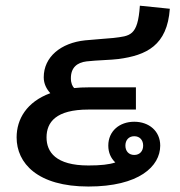

<svg xmlns="http://www.w3.org/2000/svg" viewBox="-20 -647 640 684"><path d="M458.3 -161.7C478.3 -161.7 490 -147.5 490 -128.3C490 -109.2 478.3 -95 458.3 -95C438.3 -95 426.7 -109.2 426.7 -128.3C426.7 -147.5 438.3 -161.7 458.3 -161.7ZM135.8 -371.7C135.8 -348.3 145.8 -330 159.2 -315C75 -284.2 39.2 -222.5 39.2 -157.5C39.2 -65.8 113.3 17.5 295 17.5C475 17.5 550.8 -54.2 550.8 -128.3C550.8 -180 510.8 -213.3 458.3 -213.3C405.8 -213.3 365.8 -180 365.8 -128.3C365.8 -103.3 375 -83.3 390.8 -68.3C369.2 -60.8 338.3 -57.5 295 -57.5C178.3 -57.5 145.8 -105.8 145.8 -157.5C145.8 -211.7 179.2 -256.7 295 -256.7H464.2V-335.8H295C276.7 -335.8 260 -335 244.2 -333.3C238.3 -339.2 232.5 -350 232.5 -368.3C232.5 -406.7 255 -424.2 288.3 -428.3C324.2 -432.5 375.8 -433.3 401.7 -436.7C501.7 -450 575.8 -485 585 -615.8L478.3 -626.7C470.8 -517.5 443.3 -519.2 383.3 -511.7C370 -510 325 -507.5 283.3 -503.3C196.7 -494.2 135.8 -444.2 135.8 -371.7Z"/></svg>

Font: Boon SemiBold
Style: Regular
Weight: 600
Designer: Sungsit Sawaiwan
Foundry: FontUni
Version: Version 2.0